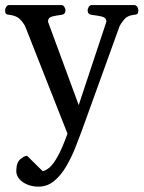

<svg xmlns="http://www.w3.org/2000/svg" viewBox="-29 -505 557 745"><path d="M120.1 219.2Q97.2 219.2 77.4 211.2Q57.6 203.1 45.9 189.5Q34.2 175.8 34.2 159.2Q34.2 126 49.8 112.8Q65.4 99.6 76.2 99.6L136.7 159.2Q149.4 156.7 163.8 144.3Q178.2 131.8 195.3 101.1Q212.4 70.3 232.9 13.7L67.9 -404.8Q53.2 -429.2 39.8 -437.3Q26.4 -445.3 8.3 -447.3Q-2 -448.2 -5.6 -451.4Q-9.3 -454.6 -9.3 -465.3Q-9.3 -470.7 -5.1 -478Q-1 -485.4 6.8 -485.4H208.5Q216.8 -485.4 220.9 -478Q225.1 -470.7 225.1 -465.3Q225.1 -449.2 209 -447.3Q190.9 -445.3 174.1 -441.2Q157.2 -437 157.2 -420.9L276.4 -97.2L383.8 -420.9Q383.8 -437 364.5 -441.2Q345.2 -445.3 327.1 -447.3Q311 -449.2 311 -465.3Q311 -470.7 315.2 -478Q319.3 -485.4 327.6 -485.4H491.2Q499.5 -485.4 503.7 -478Q507.8 -470.7 507.8 -465.3Q507.8 -454.6 504.2 -451.4Q500.5 -448.2 490.2 -447.3Q472.2 -445.3 461.2 -437.3Q450.2 -429.2 435.5 -404.8L287.6 4.4Q277.3 32.7 262.7 69.3Q248 106 228 140.4Q208 174.8 181.4 197Q154.8 219.2 120.1 219.2Z"/></svg>

Font: Gelasio
Style: Regular
Weight: 400
Designer: Eben Sorkin
Foundry: Eben Sorkin
Version: Version 1.008